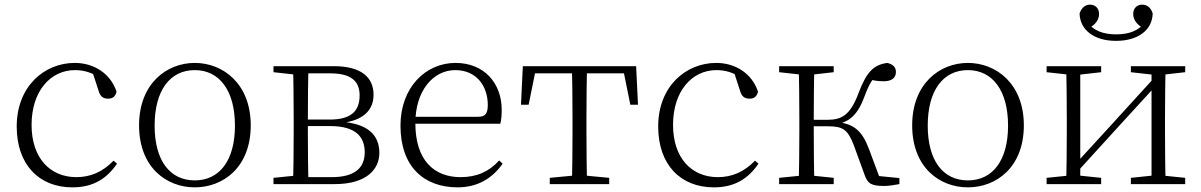

<svg xmlns="http://www.w3.org/2000/svg" viewBox="-20 -793 5172 827"><path d="M292 14C383 14 441 -25 484 -88L469 -101C422 -52 369 -30 309 -30C196 -30 116 -112 116 -255C116 -400 197 -491 303 -491C342 -491 377 -481 419 -452L376 -490L404 -404C411 -379 422 -368 446 -368C465 -368 477 -377 482 -398C457 -475 386 -522 302 -522C172 -522 52 -422 52 -248C52 -85 147 14 292 14Z M819 14C941 14 1060 -72 1060 -253C1060 -433 940 -522 819 -522C698 -522 579 -433 579 -253C579 -72 697 14 819 14ZM819 -16C712 -16 646 -101 646 -252C646 -403 712 -491 819 -491C925 -491 992 -403 992 -252C992 -101 925 -16 819 -16Z M1158 0H1422C1561 0 1614 -66 1614 -134C1614 -212 1564 -262 1443 -269L1440 -262C1554 -272 1589 -326 1589 -385C1589 -459 1537 -508 1418 -508H1158V-482L1267 -470L1275 -477H1403C1493 -477 1529 -443 1529 -382C1529 -311 1488 -278 1400 -278H1275V-250H1402C1512 -250 1551 -204 1551 -137C1551 -69 1507 -30 1409 -30H1275L1267 -38L1158 -27ZM1242 0H1309C1307 -48 1306 -158 1306 -226V-267C1306 -349 1307 -460 1309 -508H1242C1244 -460 1245 -349 1245 -283V-226C1245 -158 1244 -48 1242 0Z M1951 14C2037 14 2101 -25 2145 -88L2130 -102C2087 -54 2034 -30 1964 -30C1850 -30 1769 -102 1769 -263C1769 -401 1845 -491 1941 -491C2030 -491 2081 -425 2081 -341C2081 -306 2072 -290 2040 -290H1735V-260H2135C2139 -275 2141 -296 2141 -320C2141 -435 2065 -522 1942 -522C1813 -522 1705 -416 1705 -252C1705 -73 1808 14 1951 14Z M2224 -342H2257L2290 -505L2257 -477H2695L2662 -505L2695 -342H2728L2720 -508H2232ZM2348 0H2604V-27L2488 -38H2464L2348 -27ZM2443 0H2509C2507 -48 2506 -158 2506 -226V-283C2506 -349 2507 -460 2509 -508H2443C2445 -460 2446 -349 2446 -283V-226C2446 -158 2445 -48 2443 0Z M3055 14C3146 14 3204 -25 3247 -88L3232 -101C3185 -52 3132 -30 3072 -30C2959 -30 2879 -112 2879 -255C2879 -400 2960 -491 3066 -491C3105 -491 3140 -481 3182 -452L3139 -490L3167 -404C3174 -379 3185 -368 3209 -368C3228 -368 3240 -377 3245 -398C3220 -475 3149 -522 3065 -522C2935 -522 2815 -422 2815 -248C2815 -85 2910 14 3055 14Z M3336 0H3571V-27L3465 -38H3445L3336 -27ZM3336 -482 3445 -470H3465L3571 -482V-508H3336ZM3420 0H3488C3486 -48 3485 -158 3485 -254V-273C3485 -349 3486 -460 3488 -508H3420C3422 -460 3423 -349 3423 -283V-226C3423 -158 3422 -48 3420 0ZM3704 -40C3717 -2 3733 8 3789 8C3807 8 3833 4 3854 0V-26L3732 -38L3774 -14L3723 -151C3692 -233 3656 -260 3581 -268V-257C3639 -268 3675 -298 3705 -381C3724 -433 3739 -454 3764 -479L3719 -453C3739 -447 3758 -443 3787 -443C3821 -443 3839 -458 3839 -483C3839 -504 3826 -516 3802 -522C3742 -514 3712 -482 3678 -392C3643 -298 3606 -277 3545 -277H3453V-249H3546C3608 -249 3631 -237 3657 -169Z M4149 14C4271 14 4390 -72 4390 -253C4390 -433 4270 -522 4149 -522C4028 -522 3909 -433 3909 -253C3909 -72 4027 14 4149 14ZM4149 -16C4042 -16 3976 -101 3976 -252C3976 -403 4042 -491 4149 -491C4255 -491 4322 -403 4322 -252C4322 -101 4255 -16 4149 -16Z M4787 -617C4883 -617 4943 -664 4945 -735C4938 -758 4923 -773 4899 -773C4878 -773 4861 -758 4861 -733C4861 -708 4877 -686 4905 -672L4914 -701C4885 -658 4839 -645 4787 -645C4737 -645 4690 -658 4661 -701L4670 -672C4698 -686 4714 -708 4714 -733C4714 -758 4697 -773 4675 -773C4653 -773 4638 -758 4630 -735C4632 -664 4692 -617 4787 -617ZM4488 0H4723V-27L4617 -38H4596L4488 -27ZM4851 0H5085V-27L4977 -38H4956L4851 -27ZM4572 0H4633V-508H4572C4574 -460 4575 -349 4575 -283V-226C4575 -158 4574 -48 4572 0ZM4613 -45 4796 -246 4980 -447H4986L4958 -465L4773 -262L4589 -61H4583ZM4940 0H5001C4999 -48 4998 -158 4998 -226V-283C4998 -349 4999 -460 5001 -508H4940ZM4488 -482 4597 -470H4618L4723 -482V-508H4488ZM4851 -482 4957 -470H4978L5085 -482V-508H4851Z"/></svg>

Font: Source Han Serif TW VF
Style: Regular
Weight: 250
Designer: Ryoko NISHIZUKA 西塚涼子 (kana & ideographs); Frank Grießhammer (Latin, Greek & Cyrillic); Wenlong ZHANG 张文龙 (bopomofo); San
Foundry: Adobe
Version: Version 2.002;hotconv 1.1.0;makeotfexe 2.6.0